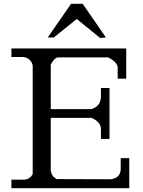

<svg xmlns="http://www.w3.org/2000/svg" viewBox="-20 -990 750 1010"><path d="M384 -890 263 -793H231L354 -970H415L537 -793L507 -790ZM461 -416Q511 -432 511 -482V-527H556V-259H511V-310Q511 -349 461 -370H247V-91Q252 -62 278 -48L563 -47Q615 -54 615 -103V-158H660V0H40V-45H111Q139 -49 152 -74V-645Q149 -662 136.5 -674.5Q124 -687 105 -690H40V-735H644V-576H599V-637Q595 -665 549 -688H283Q266 -685 247 -650V-416Z"/></svg>

Font: Sawarabi Mincho
Style: Regular
Weight: 400
Version: Version 1.00